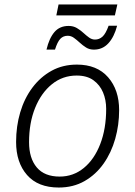

<svg xmlns="http://www.w3.org/2000/svg" viewBox="-20 -830 604 859"><path d="M232 -761 242 -810H505L494 -761ZM188 -608Q200 -659 223.5 -686.5Q247 -714 287 -714Q308 -714 324 -704.5Q340 -695 353 -683Q366 -671 378.5 -662Q391 -653 405 -653Q424 -653 438.5 -666Q453 -679 466 -715H504Q491 -665 465 -636.5Q439 -608 400 -608Q380 -608 365 -617.5Q350 -627 337 -639Q324 -651 311 -660.5Q298 -670 283 -670Q263 -670 250 -656.5Q237 -643 226 -608ZM243 9Q150 9 101 -47Q52 -103 52 -195Q52 -265 70.5 -327.5Q89 -390 125 -438Q161 -486 211 -513.5Q261 -541 324 -541Q414 -541 463.5 -484.5Q513 -428 513 -337Q513 -271 495.5 -209Q478 -147 443.5 -98Q409 -49 358.5 -20Q308 9 243 9ZM247 -40Q308 -40 355 -78.5Q402 -117 428.5 -185.5Q455 -254 455 -343Q455 -383 441 -416.5Q427 -450 398 -471Q369 -492 323 -492Q260 -492 212 -453Q164 -414 137 -347Q110 -280 110 -194Q110 -122 144.5 -81Q179 -40 247 -40Z"/></svg>

Font: Noto Sans Light
Style: Italic
Weight: 300
Italic angle: -12°
Designer: Monotype Design Team
Foundry: Monotype Imaging Inc.
Version: Version 2.013; ttfautohint (v1.8.4.7-5d5b)